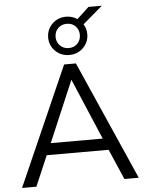

<svg xmlns="http://www.w3.org/2000/svg" viewBox="-65 -1082 859 1134"><g transform="rotate(-5 364.5 -515.5)"><path d="M19 0 330 -705H400L711 0H626L548 -180H181L104 0ZM364 -609 211 -249H519L366 -609ZM366 -758Q317 -758 283.5 -791Q250 -824 250 -871Q250 -919 283.5 -952Q317 -985 366 -985Q402 -985 432 -965L503 -1031H582L465 -931Q482 -905 482 -871Q482 -824 448.5 -791Q415 -758 366 -758ZM366 -799Q398 -799 418 -820Q438 -841 438 -871Q438 -902 418 -922.5Q398 -943 366 -943Q335 -943 314.5 -922.5Q294 -902 294 -871Q294 -841 314.5 -820Q335 -799 366 -799Z"/></g></svg>

Font: Nunito Sans
Style: Regular
Weight: 400
Designer: Vernon Adams
Foundry: Vernon Adams
Version: Version 3.101; ttfautohint (v1.8.4.7-5d5b);gftools[0.9.27]